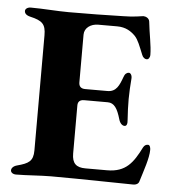

<svg xmlns="http://www.w3.org/2000/svg" viewBox="-50 -705 674 756"><g transform="rotate(5 287.5 -327.5)"><path d="M20 -640C20 -631 26 -623 43 -619C91 -608 105 -595 105 -551V-96C105 -53 87 -43 42 -31C27 -27 20 -18 20 -10C20 -2 28 5 41 5C82 5 138 0 179 0C297 0 471 4 505 4C514 4 524 0 527 -9C541 -55 559 -105 559 -138C559 -147 556 -157 549 -157C541 -157 535 -154 530 -145C499 -83 471 -43 397 -43H311C275 -43 258 -58 258 -97V-287C258 -302 266 -310 283 -310H376C402 -310 415 -289 427 -248C431 -233 440 -223 450 -223C458 -223 462 -231 460 -249C458 -275 457 -305 457 -330C457 -355 459 -386 461 -411C462 -425 455 -433 449 -433C441 -433 433 -427 429 -414C417 -381 406 -354 371 -354H283C268 -354 258 -361 258 -378V-567C258 -594 283 -611 312 -611H387C422 -611 443 -596 459 -580C473 -565 481 -542 495 -508C499 -497 507 -492 514 -492C521 -492 527 -499 527 -511C527 -546 516 -593 511 -641C509 -655 495 -660 486 -660C481 -660 450 -653 408 -653C346 -651 260 -650 192 -650C146 -650 91 -655 42 -655C29 -655 20 -648 20 -640Z"/></g></svg>

Font: EB Garamond
Style: Bold
Weight: 700
Designer: Georg Duffner and Octavio Pardo
Foundry: Georg Duffner
Version: Version 1.000;PS 001.000;hotconv 1.0.88;makeotf.lib2.5.64775